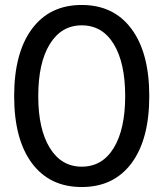

<svg xmlns="http://www.w3.org/2000/svg" viewBox="-20 -735 658 773"><path d="M309 -715Q438 -715 509.5 -618.5Q581 -522 581 -348Q581 -174 509.5 -78Q438 18 309 18Q180 18 108.5 -78Q37 -174 37 -348Q37 -522 108.5 -618.5Q180 -715 309 -715ZM309 -633Q227 -633 180.5 -557.5Q134 -482 134 -348Q134 -215 180.5 -139.5Q227 -64 309 -64Q392 -64 438 -139.5Q484 -215 484 -348Q484 -482 438 -557.5Q392 -633 309 -633Z"/></svg>

Font: Fragment Mono
Style: Regular
Weight: 400
Monospace: yes
Designer: Wei Huang based on Nimbus Sans by URW Studio, based on Helvetica by Max Miedinger.
Foundry: Wei Huang
Version: Version 1.021; ttfautohint (v1.8.4.7-5d5b)